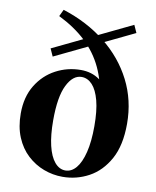

<svg xmlns="http://www.w3.org/2000/svg" viewBox="-93 -909 812 997"><g transform="rotate(10 313.5 -410.5)"><path d="M305 17Q254 17 206 -1Q158 -19 119 -55Q80 -91 57.5 -145Q35 -199 35 -270Q35 -357 73 -419Q111 -481 172.5 -513.5Q234 -546 304 -546Q361 -546 402.5 -516.5Q444 -487 466 -428L426 -415Q415 -506 381.5 -577Q348 -648 289.5 -703.5Q231 -759 144 -802L161 -838Q290 -797 386 -720.5Q482 -644 535 -540Q588 -436 588 -312Q588 -198 548 -125.5Q508 -53 443.5 -18Q379 17 305 17ZM314 -18Q346 -18 370.5 -47Q395 -76 409 -132.5Q423 -189 423 -270Q423 -352 409 -405Q395 -458 370.5 -484.5Q346 -511 314 -511Q268 -511 237.5 -449.5Q207 -388 207 -264Q207 -186 220 -131Q233 -76 257.5 -47Q282 -18 314 -18ZM147 -589 129 -629 536 -825 554 -785Z"/></g></svg>

Font: Noto Serif KR ExtraLight Black
Style: Regular
Weight: 900
Version: Version 2.003-H1;hotconv 1.1.1;makeotfexe 2.6.0